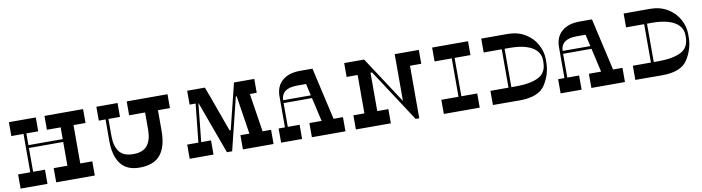

<svg xmlns="http://www.w3.org/2000/svg" viewBox="-29 -1348 7282 1993"><g transform="rotate(-10 3611.5 -351.5)"><path d="M209.3 -400V-430H650.4V-400ZM198.3 -606.8H228.3V-119.8H198.3ZM353.4 -149.4V0H70V-149.4ZM353.4 -700V-553.8H70V-700ZM589.7 -606.8H725.3V-119.8H589.7ZM852 -149.4V0H445.1V-149.4ZM852 -700V-553.8H445.1V-700Z M1615.4 -337.1Q1615.4 -170.4 1546.2 -85.2Q1477 0 1324.9 0Q1191.8 0 1126.6 -86Q1061.4 -172 1062.4 -337.1L1063.4 -634.2H1093.4V-374Q1093.4 -266.7 1138 -208.1Q1182.6 -149.4 1285.9 -149.4Q1389.6 -149.4 1434.7 -208.2Q1479.8 -266.9 1479.8 -374V-634.2H1615.4ZM1741.8 -553.8H1311.7V-700H1741.8ZM1215.2 -553.8H992V-700H1215.2Z M2512.5 -120.5 2443.7 -562.8 2581.8 -568.4 2651.4 -120.5ZM2736.4 0H2413.5V-149.4H2736.4ZM2336.4 -188.6H2296.4L2290.4 -218.6H2340.4ZM2656.4 -553.8H2424.8L2459.2 -700H2656.4ZM2284.2 0H2244.8L2022.8 -608.6L2170.1 -609L2321.8 -188.7ZM2442.6 -700H2472.2L2299.8 0H2269.2ZM2190.3 -553.8H1949.1V-700H2136ZM2103.4 0H1852L1852.8 -149.4H2103.4ZM2027.7 -700 2056.1 -694.4 1984.9 -1.9H1954.9Z M3140.3 0V-149.4H3494.2V0ZM2816 0V-149.4H3037.3V0ZM2882.7 -475.2Q2882.7 -581.6 2950.7 -640.8Q3018.7 -700 3138.5 -700H3269.7L3402.9 -115.3L3277.2 -114L3176.6 -554.6H3082.4Q2997.6 -554.6 2955.1 -521.8Q2912.7 -489 2912.7 -419.9V-121.9L2882.7 -122.7ZM2892.7 -400V-430H3314.2V-400Z M3720.1 -566.1H3855.8V-121.1H3720.1ZM3972.7 -149.4V0H3604V-149.4ZM3801.1 -700 3898.1 -553.8H3604V-700ZM4136.5 -606.8H4272.1V0H4258.1L4136.5 -185.9ZM4390.7 -700V-553.8H4136.5V-700ZM4234.1 0 3777.1 -700H3814.1L4272.1 0Z M4712.1 -606.8H4742.1V-119.8H4712.1ZM4909.4 -149.4V0H4531V-149.4ZM4909.4 -700V-553.8H4531V-700Z M5239.6 -574.2H5269.6V-123.5H5239.6ZM5324.6 -703Q5433 -703 5511.8 -654.9Q5590.6 -606.8 5631.3 -530.8Q5672 -454.8 5672 -375V-346Q5672 -221.8 5602.6 -111.4Q5533.2 -1 5328.6 -2L5049 -3V-152.4H5324.6Q5470.3 -152.4 5556.2 -195.1Q5642 -237.8 5642 -352V-369Q5642 -429.4 5603.6 -471.7Q5565.1 -513.9 5494 -535.4Q5422.8 -556.8 5324.6 -556.8H5049V-703Z M6086.3 0V-149.4H6440.2V0ZM5762 0V-149.4H5983.3V0ZM5828.7 -475.2Q5828.7 -581.6 5896.7 -640.8Q5964.7 -700 6084.5 -700H6215.7L6348.9 -115.3L6223.2 -114L6122.6 -554.6H6028.4Q5943.6 -554.6 5901.1 -521.8Q5858.7 -489 5858.7 -419.9V-121.9L5828.7 -122.7ZM5838.7 -400V-430H6260.2V-400Z M6740.6 -574.2H6770.6V-123.5H6740.6ZM6825.6 -703Q6934 -703 7012.8 -654.9Q7091.6 -606.8 7132.3 -530.8Q7173 -454.8 7173 -375V-346Q7173 -221.8 7103.6 -111.4Q7034.2 -1 6829.6 -2L6550 -3V-152.4H6825.6Q6971.3 -152.4 7057.2 -195.1Q7143 -237.8 7143 -352V-369Q7143 -429.4 7104.6 -471.7Q7066.1 -513.9 6995 -535.4Q6923.8 -556.8 6825.6 -556.8H6550V-703Z"/></g></svg>

Font: Space Cowgirl
Style: Regular
Weight: 400
Designer: Valery Marier
Foundry: Valery Marier
Version: Version 1.000